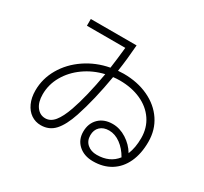

<svg xmlns="http://www.w3.org/2000/svg" viewBox="-157 -980 1314 1235"><g transform="rotate(30 500.0 -362.0)"><path d="M905 -255Q905 -167 875 -102.5Q845 -38 789.5 -3.5Q734 31 658 31Q592 31 550.5 -6Q509 -43 509 -103Q509 -165 547.5 -203Q586 -241 650 -241Q703 -241 752.5 -209.5Q802 -178 831 -129Q853 -182 853 -253Q853 -329 814 -386.5Q775 -444 706 -475Q637 -506 549 -506Q524 -506 500 -503Q469 -319 423 -180Q393 -90 353 -46Q313 -2 251 -2Q211 -2 179 -23.5Q147 -45 128.5 -85.5Q110 -126 110 -179Q110 -267 155 -344.5Q200 -422 279 -475.5Q358 -529 455 -547Q465 -617 474 -705H189V-755H529Q521 -647 507 -554Q535 -556 549 -556Q652 -556 733 -518Q814 -480 859.5 -412Q905 -344 905 -255ZM447 -494Q366 -475 301.5 -429Q237 -383 200 -318.5Q163 -254 163 -181Q163 -123 188.5 -89Q214 -55 254 -55Q292 -55 321 -90.5Q350 -126 375 -197Q415 -311 447 -494ZM805 -83Q777 -133 736 -163Q695 -193 651 -193Q609 -193 584.5 -169.5Q560 -146 560 -106Q560 -65 587.5 -41Q615 -17 658 -17Q754 -17 805 -83Z"/></g></svg>

Font: IBM Plex Sans JP Light
Style: Regular
Weight: 300
Designer: Mike Abbink; Paul van der Laan; Pieter van Rosmalen; Wujin Sim; Yejin Wi; Jinhee Kim; Boomi Park; Yona Kim; Kichan Ma
Foundry: Sandoll Inc.
Version: Version 1.002